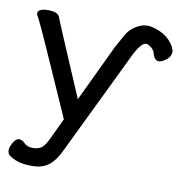

<svg xmlns="http://www.w3.org/2000/svg" viewBox="-76 -565 763 806"><g transform="rotate(10 305.5 -162.0)"><path d="M115.7 169.9H106Q46.9 169.9 11.7 141.1Q4.9 133.8 4.9 120.8Q4.9 107.9 16.4 88.4Q27.8 68.8 40.8 68.8Q53.7 68.8 66.4 82Q79.1 95.2 103 95.2Q127 95.2 140.9 84.2Q154.8 73.2 168.9 43L210.9 -45.9Q47.9 -416 33.7 -440.9Q22.9 -460 22.9 -463.9Q22.9 -485.8 66.9 -485.8Q107.9 -485.8 115.7 -465.8Q127 -435.1 253.9 -139.2L368.7 -380.9L400.9 -439Q420.9 -474.1 463.9 -490.2Q476.1 -494.1 489.7 -494.1Q510.7 -494.1 543.2 -480Q575.7 -465.8 595.7 -438Q610.8 -417 610.8 -401.9Q610.8 -396 606 -385.5Q601.1 -375 585.9 -365Q570.8 -355 561 -355Q543 -355 534.7 -380.9Q530.8 -403.8 502.9 -417L496.1 -418Q476.1 -418 448.7 -365.2L231 85Q210.9 127.9 183.8 148.9Q156.7 169.9 115.7 169.9Z"/></g></svg>

Font: LXGW WenKai GB Screen
Style: Regular
Weight: 400
Designer: LXGW / Fontworks Inc.
Foundry: LXGW / Fontworks Inc.
Version: Version 1.321;February 19, 2024;FontCreator 14.0.0.2901 64-b